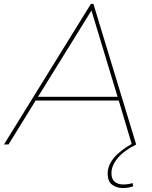

<svg xmlns="http://www.w3.org/2000/svg" viewBox="-48 -730 768 970"><path d="M-28 0 411 -710H424L640 0H618L552 -222H132L-5 0ZM144 -241H546L414 -677ZM623 -6 640 0Q578 31 546.5 69Q515 107 515 145Q515 175 532 188.5Q549 202 574 202Q598 202 622 195L625 211Q601 220 572 220Q542 220 519 203.5Q496 187 496 147Q496 64 623 -6Z"/></svg>

Font: Georama Extended Thin
Style: Italic
Weight: 100
Width: 7
Italic angle: -9°
Designer: Jean-Baptiste Levee
Foundry: Production Type
Version: Version 1.000